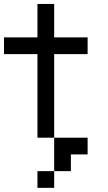

<svg xmlns="http://www.w3.org/2000/svg" viewBox="-20 -853 540 957"><path d="M0 -583.3V-666.7H166.7V-833.3H250V-666.7H416.7V-583.3H250V-166.7H166.7V-583.3ZM166.7 83.3V0H250V83.3ZM250 -166.7H416.7V-83.3H333.3V0H250Z"/></svg>

Font: GalmuriMono11 Regular
Style: Regular
Weight: 400
Designer: Lee Minseo (quiple)
Version: Version 2.399;hotconv 1.1.1;makeotfexe 2.6.0 DEVELOPMENT